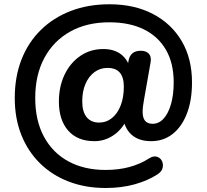

<svg xmlns="http://www.w3.org/2000/svg" viewBox="-20 -736 992 921"><path d="M486.5 165.8Q390 165.8 309.9 135.1Q229.8 104.5 171.6 47.1Q113.5 -10.2 82.1 -89.4Q50.8 -168.5 50.8 -265.5Q50.8 -367.5 83 -450.1Q115.2 -532.8 175.8 -592.1Q236.2 -651.5 319.8 -683.5Q403.2 -715.5 505 -715.5Q624.5 -715.5 713.5 -669Q802.5 -622.5 851.8 -538.6Q901 -454.8 901 -340.8Q901 -254.2 876.4 -190.9Q851.8 -127.5 807.8 -93.1Q763.8 -58.8 705.2 -58.8Q643.8 -58.8 608.8 -91.9Q573.8 -125 569 -185.2L605.5 -202.8Q580.8 -130.8 534.8 -94.8Q488.8 -58.8 433 -58.8Q351.8 -58.8 307.1 -109.6Q262.5 -160.5 262.5 -248.5Q262.5 -321.2 289.9 -378.1Q317.2 -435 365.5 -467.9Q413.8 -500.8 475.5 -500.8Q528.2 -500.8 561.8 -474.5Q595.2 -448.2 608 -396.5H588.2L596.5 -444.2Q605 -492.5 655.2 -492.5Q681.8 -492.5 694.6 -477.6Q707.5 -462.8 702 -434.8L670.8 -257.8Q667.5 -240.2 665.9 -226Q664.2 -211.8 664.2 -200.2Q664.2 -170.2 676.2 -156.2Q688.2 -142.2 712.2 -142.2Q742.2 -142.2 764.9 -167Q787.5 -191.8 800.4 -236.9Q813.2 -282 813.2 -340.8Q813.2 -432.8 776.1 -497Q739 -561.2 670.1 -595.1Q601.2 -629 504.2 -629Q396.5 -629 316.8 -584.5Q237 -540 193 -458.5Q149 -377 149 -265.5Q149 -158.2 190.6 -80.8Q232.2 -3.2 308 38Q383.8 79.2 486.5 79.2Q549 79.2 600.9 65.1Q652.8 51 695.2 23.8Q716.2 10.5 732.8 15.8Q749.2 21 756.8 36.2Q764.2 51.5 760 69.4Q755.8 87.2 735.5 100.2Q690.2 130 626.9 147.9Q563.5 165.8 486.5 165.8ZM455.2 -148Q490.2 -148 517.1 -169.8Q544 -191.5 559 -230.4Q574 -269.2 574 -320.5Q574 -364.5 554.9 -387.4Q535.8 -410.2 495.5 -410.2Q460.2 -410.2 432.9 -389.9Q405.5 -369.5 390 -333.6Q374.5 -297.8 374.5 -249.8Q374.5 -200 395.6 -174Q416.8 -148 455.2 -148Z"/></svg>

Font: Nunito ExtraLight
Style: Regular
Weight: 200
Designer: Vernon Adams
Foundry: Vernon Adams
Version: Version 3.602;April 4, 2023;FontCreator 14.0.0.2856 64-bit